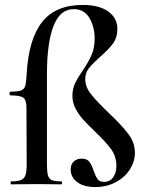

<svg xmlns="http://www.w3.org/2000/svg" viewBox="-20 -746 595 777"><path d="M266 -61Q266 -80 278 -92Q290 -104 311 -104Q332 -104 341.5 -91.5Q351 -79 359 -55Q367 -32 375 -21Q383 -10 401 -10Q425 -10 438 -28.5Q451 -47 451 -74Q451 -113 429.5 -142.5Q408 -172 363 -215Q331 -246 314.5 -264.5Q298 -283 285.5 -307Q273 -331 273 -358Q273 -385 283 -407Q293 -429 314 -459Q338 -495 350.5 -523.5Q363 -552 363 -589Q363 -637 342 -673Q321 -709 278 -709Q223 -709 196.5 -640.5Q170 -572 170 -446V-81Q170 -51 174 -36.5Q178 -22 190 -17Q202 -12 228 -12Q231 -12 231 -6Q231 0 228 0L129 -1L25 0Q23 0 23 -6Q23 -12 25 -12Q52 -12 65 -17.5Q78 -23 83 -37Q88 -51 88 -81L87 -310Q87 -341 74.5 -350.5Q62 -360 22 -360Q21 -360 19.5 -362.5Q18 -365 18 -368Q18 -370 19.5 -372.5Q21 -375 22 -375Q54 -375 66.5 -380.5Q79 -386 82.5 -399.5Q86 -413 88 -448Q96 -588 150.5 -657Q205 -726 315 -726Q381 -726 418 -699.5Q455 -673 455 -629Q455 -594 437 -569.5Q419 -545 384 -515Q354 -488 339.5 -469.5Q325 -451 325 -426Q325 -395 347.5 -366Q370 -337 417 -292Q471 -241 498.5 -205Q526 -169 526 -127Q526 -93 506 -61Q486 -29 449 -9Q412 11 365 11Q320 11 293 -8.5Q266 -28 266 -61Z"/></svg>

Font: Cormorant Garamond SemiBold
Style: Regular
Weight: 600
Designer: Christian Thalmann (Catharsis Fonts)
Version: Version 3.000